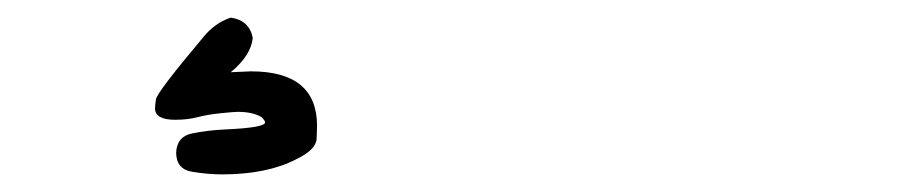

<svg xmlns="http://www.w3.org/2000/svg" viewBox="-20 -66 1040 218"><path d="M232 132Q216 132 198 129Q180 126 180 107Q181 89 198 85.5Q215 82 235 81Q281 79 281 73Q281 71 277 67Q267 61 250 61Q246 61 231 62.5Q216 64 204.5 67Q193 70 179 70Q156 70 156 57Q156 55 157 47Q158 39 211 -24Q224 -40 242 -46Q263 -43 267 -23Q265 -3 242 16L265 15Q340 15 340 77Q340 79 339.5 91.5Q339 104 316 115Q283 132 232 132Z"/></svg>

Font: Xiaolai SC
Style: Regular
Weight: 400
Designer: Nozomi Seto 瀬戸のぞみ
Version: Version 3.11;December 4, 2020;FontCreator 13.0.0.2613 64-bit